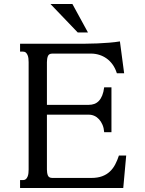

<svg xmlns="http://www.w3.org/2000/svg" viewBox="-20 -933 721 953"><path d="M420.9 -412.6Q435.5 -412.6 448.2 -417.2Q460.9 -421.9 470.7 -432.1Q480.5 -442.4 487.3 -459Q494.1 -475.6 497.1 -499.5H533.2V-276.9H497.1Q495.6 -297.4 488.8 -313.5Q481.9 -329.6 471.7 -340.8Q461.4 -352.1 448.5 -357.9Q435.5 -363.8 420.9 -363.8H212.9V-91.3Q212.9 -73.7 217.8 -61.8Q222.7 -49.8 240.2 -49.8H433.1Q464.4 -49.8 486.8 -58.1Q509.3 -66.4 525.1 -81.3Q541 -96.2 551.8 -116.7Q562.5 -137.2 570.3 -161.1H606.4L591.8 0H79.6V-39.1H94.2Q103 -39.1 108.4 -43.9Q113.8 -48.8 116.9 -56.4Q120.1 -64 121.1 -73.2Q122.1 -82.5 122.1 -91.3V-624.5Q122.1 -633.3 121.1 -642.6Q120.1 -651.9 116.9 -659.4Q113.8 -667 108.4 -671.9Q103 -676.8 94.2 -676.8H79.6V-715.8H357.4Q377.9 -715.8 405.8 -716.1Q433.6 -716.3 463.6 -717.5Q493.7 -718.8 522.9 -721.2Q552.2 -723.6 575.2 -727.5L596.2 -569.3H560.1Q552.2 -594.2 539.1 -612.5Q525.9 -630.9 509 -642.8Q492.2 -654.8 472.4 -660.9Q452.6 -667 431.6 -667H240.2Q222.7 -667 217.8 -654.5Q212.9 -642.1 212.9 -624.5V-412.6ZM416.5 -772H365.7L230.5 -913.1H339.4Z"/></svg>

Font: Arian Grqi
Style: Regular
Weight: 400
Designer: Ruben Hakobyan (Tarumian)
Foundry: Ruben Hakobyan (Tarumian)
Version: Version 1.003